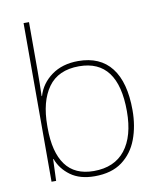

<svg xmlns="http://www.w3.org/2000/svg" viewBox="-86 -828 754 906"><g transform="rotate(-10 291.5 -375.0)"><path d="M115 -525Q115 -501 114.5 -466Q114 -431 113 -406H115Q132 -464 183.5 -501.5Q235 -539 311 -539Q416 -539 470 -469.5Q524 -400 524 -266Q524 -190 500.5 -127.5Q477 -65 426.5 -27.5Q376 10 295 10Q224 10 179.5 -22.5Q135 -55 117 -104H115L111 0H89V-760H115ZM311 -514Q211 -514 163 -447Q115 -380 115 -263V-253Q115 -137 159.5 -76Q204 -15 295 -15Q394 -15 445.5 -80.5Q497 -146 497 -266Q497 -514 311 -514Z"/></g></svg>

Font: Noto Sans Sinhala UI Thin
Style: Regular
Weight: 100
Designer: Jelle Bosma - Monotype Design Team
Foundry: Monotype Imaging Inc.
Version: Version 2.006; ttfautohint (v1.8.4.7-5d5b)